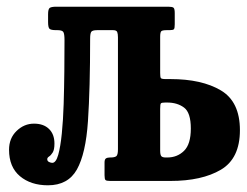

<svg xmlns="http://www.w3.org/2000/svg" viewBox="-20 -540 736 573"><path d="M7 -93Q7 -127.5 29.5 -149.2Q52 -171 81.5 -171Q110 -171 126.2 -155.2Q142.5 -139.5 142.5 -111.5Q142.5 -93 137.2 -84.8Q132 -76.5 126.5 -73Q121 -69.5 121 -65Q121 -59 126.5 -56.5Q132 -54 136 -54Q147 -54 153.8 -78Q160.5 -102 164.5 -141.8Q168.5 -181.5 170 -229.8Q171.5 -278 172 -327.8Q172.5 -377.5 172.5 -420.5Q172.5 -439 169 -444.5Q165.5 -450 151.5 -450H148Q132 -450 127.8 -454Q123.5 -458 123.5 -474.5V-497.5Q123.5 -513 128.5 -516.5Q133.5 -520 148.5 -520H482Q494 -520 497.8 -517Q501.5 -514 501.5 -501V-467.5Q501.5 -455.5 499 -452.8Q496.5 -450 485.5 -450H477.5Q465 -450 461.5 -447Q458 -444 458 -430V-322Q458 -310 460 -307Q462 -304 475 -304H488.5Q582.5 -304 639.2 -270.2Q696 -236.5 696 -151.5Q696 -67 639.2 -33.5Q582.5 0 488.5 0H308.5Q297.5 0 294.8 -2.8Q292 -5.5 292 -17V-55Q292 -64.5 296.2 -67.2Q300.5 -70 308 -70H309.5Q322 -70 327 -73.8Q332 -77.5 332 -94.5V-428.5Q332 -439 329.8 -444.5Q327.5 -450 317.5 -450H270Q255.5 -450 252.2 -444.8Q249 -439.5 249 -424.5Q249 -275.5 242.5 -178.5Q236 -81.5 209.5 -34.2Q183 13 123 13Q72 13 39.5 -14.2Q7 -41.5 7 -93ZM479 -70Q509 -70 529.2 -89.8Q549.5 -109.5 549.5 -156.5Q549.5 -204 529.2 -219Q509 -234 479 -234H473Q462.5 -234 460.2 -231.5Q458 -229 458 -215V-91Q458 -78.5 461.2 -74.2Q464.5 -70 474.5 -70Z"/></svg>

Font: Besley* Condensed Semi
Style: Regular
Weight: 600
Width: 3
Designer: Owen Earl
Foundry: indestructible type*
Version: Version 3.000; ttfautohint (v1.8.3)